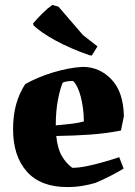

<svg xmlns="http://www.w3.org/2000/svg" viewBox="-20 -747 549 778"><path d="M253 11Q144 11 88.5 -52Q33 -115 33 -223Q33 -280 45.5 -324.5Q58 -369 82 -406Q131 -434 195 -453.5Q259 -473 315 -476Q383 -476 431.5 -425.5Q480 -375 482 -276L470 -218Q408 -206 343.5 -201.5Q279 -197 208 -196Q213 -145 230.5 -115Q248 -85 273 -67Q299 -67 333 -74Q367 -81 401.5 -91Q436 -101 463 -110L481 -64Q458 -50 429 -35Q400 -20 367 -6Q344 1 314.5 6Q285 11 253 11ZM206 -239Q240 -242 270 -245.5Q300 -249 320 -255Q319 -311 307 -356Q295 -401 276 -419Q266 -419 254 -417.5Q242 -416 234 -412Q223 -386 214.5 -341Q206 -296 206 -239ZM352 -522 343 -523Q263 -551 204 -583.5Q145 -616 116 -644L114 -652Q133 -674 152.5 -693.5Q172 -713 192 -727L217 -720L316 -605L375 -559Z"/></svg>

Font: Labrada ExtraBold
Style: Regular
Weight: 800
Designer: Mercedes Jáuregui
Foundry: Omnibus-Type Team
Version: Version 1.000; ttfautohint (v1.8.4.7-5d5b)